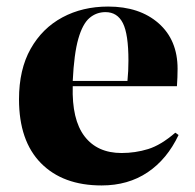

<svg xmlns="http://www.w3.org/2000/svg" viewBox="-20 -552 595 586"><path d="M290 14Q172 14 105 -54Q38 -122 38 -249Q38 -340 73.5 -403Q109 -466 170.5 -499Q232 -532 310 -532Q406 -532 464 -481Q522 -430 522 -342Q522 -329 521.5 -316.5Q521 -304 520 -289H202Q199 -187 238 -136Q277 -85 351 -85Q393 -85 432 -97Q471 -109 515 -147L525 -140Q490 -66 430.5 -26Q371 14 290 14ZM202 -305H369Q372 -335 372 -367Q372 -448 355 -481.5Q338 -515 302 -515Q274 -515 253 -497Q232 -479 219 -433.5Q206 -388 202 -305Z"/></svg>

Font: Literata 72pt
Style: Bold
Weight: 700
Designer: Latin by Veronika Burian and Jose Scaglione. Greek by Irene Vlachou. Cyrillic by Vera Evstafieva.
Foundry: TypeTogether
Version: Version 3.002